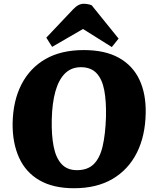

<svg xmlns="http://www.w3.org/2000/svg" viewBox="-20 -985 829 1020"><path d="M47 -329Q49 -449 94 -536.5Q139 -624 222 -671.5Q305 -719 425 -719Q538 -719 611.5 -678Q685 -637 720.5 -562Q756 -487 754 -384Q752 -263 707 -173.5Q662 -84 578 -34.5Q494 15 373 15Q263 15 190 -27Q117 -69 81.5 -147Q46 -225 47 -329ZM255 -351Q253 -267 265 -206.5Q277 -146 307 -113.5Q337 -81 389 -81Q446 -81 478.5 -113.5Q511 -146 525.5 -209Q540 -272 543 -363Q545 -446 534 -505Q523 -564 493 -596Q463 -628 410 -628Q359 -628 325.5 -595Q292 -562 274.5 -500Q257 -438 255 -351ZM610 -780 574 -735 421 -831 257 -736 226 -785 367 -934Q382 -950 396 -957.5Q410 -965 425 -965Q435 -965 446 -963Q457 -961 467 -957Z"/></svg>

Font: Literata 18pt ExtraBold
Style: Italic
Weight: 800
Italic angle: -2°
Designer: Latin by Veronika Burian and Jose Scaglione. Greek by Irene Vlachou. Cyrillic by Vera Evstafieva
Foundry: TypeTogether
Version: Version 3.103;gftools[0.9.29]